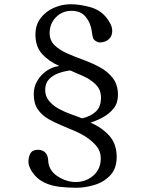

<svg xmlns="http://www.w3.org/2000/svg" viewBox="-20 -812 690 905"><path d="M456 -351Q456 -389 432 -413Q408 -437 374 -452.5Q340 -468 311 -480Q285 -477 257.5 -467.5Q230 -458 211.5 -439Q193 -420 193 -388Q193 -358 211.5 -336Q230 -314 257.5 -299Q285 -284 315 -273.5Q345 -263 367 -254Q406 -263 431 -285.5Q456 -308 456 -351ZM536 -364Q536 -327 516.5 -302Q497 -277 467.5 -260.5Q438 -244 407 -234Q460 -211 495 -172.5Q530 -134 530 -72Q530 -19 501 13Q472 45 427.5 59Q383 73 338 73Q301 73 261 68.5Q221 64 187 47.5Q153 31 130 -4Q124 -14 119 -25.5Q114 -37 114 -49Q114 -72 123.5 -89Q133 -106 159 -106Q176 -106 188.5 -97Q201 -88 205 -71Q207 -61 207.5 -51.5Q208 -42 211 -32Q219 -7 239.5 10Q260 27 286 36.5Q312 46 336 46Q385 46 420 15.5Q455 -15 455 -66Q455 -99 435 -123Q415 -147 389 -164Q364 -181 335 -193.5Q306 -206 277 -218Q242 -232 210 -250Q178 -268 158.5 -296Q139 -324 139 -368Q139 -402 155.5 -430.5Q172 -459 199.5 -478Q227 -497 260 -501Q211 -522 179 -557Q147 -592 147 -649Q147 -694 171 -726Q195 -758 233.5 -775Q272 -792 313 -792Q355 -792 403 -779Q451 -766 479 -732Q490 -719 499.5 -701.5Q509 -684 509 -666Q509 -641 492 -626.5Q475 -612 450 -612Q441 -612 430.5 -619Q420 -626 418 -635Q416 -641 415 -648Q414 -655 413 -662Q408 -703 384.5 -732Q361 -761 317 -761Q273 -761 243.5 -730.5Q214 -700 214 -656Q214 -621 237.5 -598.5Q261 -576 297.5 -560Q334 -544 375 -529Q416 -514 452.5 -494Q489 -474 512.5 -443Q536 -412 536 -364Z"/></svg>

Font: Kaisei HarunoUmi Medium
Style: Regular
Weight: 500
Designer: Font-Kai, 金井和夫
Foundry: KAZUO KANAI
Version: Version 5.003